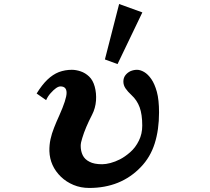

<svg xmlns="http://www.w3.org/2000/svg" viewBox="-20 -909 1040 949"><path d="M683.6 -847.7 561 -592.3 498.5 -615.2 568.8 -889.2ZM335 -564Q355.5 -564 378.4 -556.4Q401.4 -548.8 420.4 -530.8Q439.5 -512.7 448.2 -480.7Q457 -448.7 454.6 -412.1Q451.7 -374 435.1 -341.8Q401.9 -277.8 386.7 -227.1Q378.9 -203.6 378.9 -188Q378.9 -162.1 388.9 -141.6Q398.9 -121.1 422.4 -109.4Q444.8 -97.2 484.9 -97.2Q502.9 -97.2 526.1 -103.3Q549.3 -109.4 573.2 -121.6Q597.2 -133.8 623.5 -156.7Q649.9 -179.7 666.5 -213.9Q683.1 -247.1 683.1 -288.1Q683.1 -343.3 670.2 -378.7Q657.2 -414.1 629.9 -439Q611.3 -456.1 600.6 -471.9Q589.8 -487.8 589.8 -505.9Q589.8 -523.9 599.6 -536.9Q609.4 -549.8 624.5 -557.1Q640.6 -564 657.2 -564Q673.8 -564 692.6 -553Q711.4 -542 728 -518.1Q744.6 -494.1 755.4 -454.8Q766.1 -415.5 766.1 -353Q766.1 -267.6 744.6 -199.7Q723.1 -131.8 675.8 -83Q577.1 20 420.9 20Q378.9 20 343.3 5.1Q307.6 -9.8 281.2 -35.2Q226.6 -88.4 224.1 -162.1Q223.6 -193.4 229.7 -221.2Q235.8 -249 247.1 -277.3Q252.4 -291.5 259 -306.6Q265.6 -321.8 272.9 -337.9Q309.1 -418.9 309.1 -450.2Q309.1 -481.9 278.8 -481.9Q259.8 -481.9 230 -448.2Q216.3 -433.1 208 -414.1L161.1 -446.8Q187.5 -489.7 214.4 -515.4Q241.2 -541 271 -552.7Q301.8 -564 335 -564Z"/></svg>

Font: BIZ UDMincho
Style: Bold
Weight: 700
Monospace: yes
Designer: TypeBank Co., Ltd.
Foundry: Morisawa Inc.
Version: Version 1.06